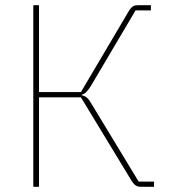

<svg xmlns="http://www.w3.org/2000/svg" viewBox="-20 -718 656 738"><path d="M108 -698H130V-364H291L476 -677C487 -694 495 -698 511 -698H560V-678H501L329 -387C314 -364 306 -357 294 -354V-352C306 -349 316 -345 328 -325L513 -20H572V0H522C506 0 498 -5 487 -21L291 -344H130V0H108Z"/></svg>

Font: Plexus Sans Thin
Style: Regular
Weight: 250
Version: Version 2.001;PS 002.001;hotconv 1.0.70;makeotf.lib2.5.58329